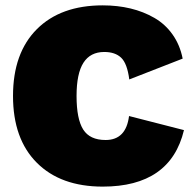

<svg xmlns="http://www.w3.org/2000/svg" viewBox="-20 -690 717 720"><path d="M669.9 -202.1Q619.1 9.8 365.2 9.8Q207.5 9.8 118.2 -79.6Q28.8 -168.9 28.8 -330.1Q28.8 -491.2 118.2 -580.6Q207.5 -669.9 365.2 -669.9Q420.9 -669.9 469.5 -658.2Q518.1 -646.5 558.8 -623Q599.6 -599.6 627.2 -560.5Q654.8 -521.5 665 -470.2L464.8 -392.1Q457 -452.1 434.3 -473.6Q411.6 -495.1 371.1 -495.1Q318.8 -495.1 293 -454.8Q267.1 -414.6 267.1 -330.1Q267.1 -243.7 292 -204.3Q316.9 -165 376 -165Q452.6 -165 463.9 -254.9Z"/></svg>

Font: Work Sans Black
Style: Regular
Weight: 900
Designer: Wei Huang
Foundry: Wei Huang
Version: Version 2.012